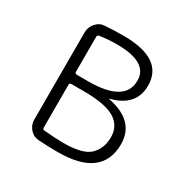

<svg xmlns="http://www.w3.org/2000/svg" viewBox="-127 -644 755 767"><g transform="rotate(30 250.0 -260.0)"><path d="M137.7 -248V-49.8Q137.7 -41 147.5 -41Q194.3 -36.1 236.3 -36.1Q326.2 -36.1 357.9 -67.9Q389.6 -99.6 389.6 -150.4Q389.6 -203.1 346.2 -229.5Q302.7 -255.9 203.1 -255.9H147.5Q137.7 -255.9 137.7 -248ZM137.7 -469.7V-307.6Q137.7 -298.8 147.5 -298.8H199.2Q368.2 -298.8 368.2 -399.4Q368.2 -484.4 224.6 -484.4Q187.5 -484.4 146.5 -478.5Q137.7 -476.6 137.7 -469.7ZM146.5 3.9Q122.1 2.9 105.5 -15.6Q88.9 -34.2 88.9 -58.6V-460.9Q88.9 -485.4 105.5 -504.4Q122.1 -523.4 146.5 -524.4Q188.5 -527.3 230.5 -527.3Q415 -527.3 415 -403.3Q415 -308.6 307.6 -281.2Q306.6 -281.2 306.6 -280.3Q306.6 -279.3 307.6 -279.3Q437.5 -253.9 438.5 -147.5Q438.5 6.8 235.4 6.8Q191.4 6.8 146.5 3.9Z"/></g></svg>

Font: Rounded Mgen+ 1m light
Style: Regular
Weight: 200
Designer: [Source Han Sans]
Ryoko NISHIZUKA  (kana & ideographs); Paul D. Hunt (Latin, Greek & Cyrillic); Wenlong ZHANG  (bopomofo
Version: Version 1.059.20150602